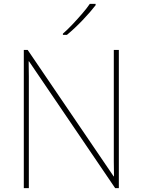

<svg xmlns="http://www.w3.org/2000/svg" viewBox="-20 -972 738 992"><path d="M594 0H575L130 -655H128Q129 -612 129 -577Q129 -542 129 -502V0H103V-714H123L567 -61H569Q568 -99 568 -138Q568 -177 568 -211V-714H594ZM474 -945Q448 -911 407 -868Q366 -825 326 -792H305V-798Q328 -818 354.5 -846Q381 -874 405.5 -902.5Q430 -931 444 -952H474Z"/></svg>

Font: Noto Sans Thin
Style: Regular
Weight: 100
Designer: Monotype Design Team
Foundry: Monotype Imaging Inc.
Version: Version 2.007